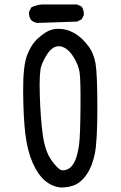

<svg xmlns="http://www.w3.org/2000/svg" viewBox="-20 -842 540 854"><path d="M250 -8Q211 -12 179.5 -39Q148 -66 125 -118.5Q102 -171 93 -244Q84 -317 83 -432.5Q82 -548 100.5 -596.5Q119 -645 150.5 -673Q182 -701 207 -709Q232 -717 262 -712Q292 -707 319 -689.5Q346 -672 371.5 -639Q397 -606 405 -559.5Q413 -513 413 -362.5Q413 -212 401.5 -157Q390 -102 366.5 -67.5Q343 -33 315.5 -20.5Q288 -8 250 -8ZM292 -96Q308 -110 317.5 -136.5Q327 -163 332 -201Q337 -239 338 -364Q339 -489 334 -520.5Q329 -552 309.5 -584.5Q290 -617 268 -629Q246 -641 226.5 -634Q207 -627 190.5 -602Q174 -577 164 -549.5Q154 -522 157 -420.5Q160 -319 170 -244Q180 -169 210 -127.5Q240 -86 257 -84.5Q274 -83 292 -96ZM146 -740Q131 -742 119 -752Q107 -768 109 -789L119 -809Q141 -820 166 -822H323L343 -813Q354 -797 353 -775L343 -756L323 -746Z"/></svg>

Font: Kosefont JP
Style: Regular
Weight: 400
Designer: Nozomi Seto 瀬戸のぞみ
Version: Version 3.00;June 19, 2020